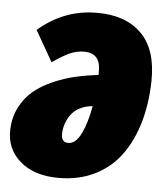

<svg xmlns="http://www.w3.org/2000/svg" viewBox="-53 -595 568 657"><g transform="rotate(5 231.0 -267.0)"><path d="M252.9 -554.2Q351.6 -555.2 406.7 -501Q461.9 -446.8 460 -337.9Q458.5 -260.7 439.9 -196.3Q421.4 -131.8 386.5 -83.3Q351.6 -34.7 296.6 -7.3Q241.7 20 171.9 20Q88.4 20 39.6 -22Q-9.3 -64 -6.8 -130.9Q-5.4 -173.8 12.7 -208.3Q30.8 -242.7 57.9 -265.1Q85 -287.6 123 -304.2Q161.1 -320.8 198.2 -329.3Q235.4 -337.9 277.8 -342.8V-356.9Q277.8 -418 222.2 -418Q196.3 -418 172.1 -407Q147.9 -396 113.8 -372.1L53.2 -478Q141.6 -554.2 252.9 -554.2ZM194.8 -102.1Q220.2 -102.1 238.5 -139.4Q256.8 -176.8 267.1 -234.9Q245.1 -232.9 227.8 -224.9Q210.4 -216.8 200.2 -205.8Q189.9 -194.8 183.1 -180.9Q176.3 -167 173.6 -154.5Q170.9 -142.1 170.9 -129.9Q170.9 -102.1 194.8 -102.1Z"/></g></svg>

Font: Fira Sans Compressed Heavy
Style: Italic
Weight: 900
Width: 3
Italic angle: -8°
Designer: Carrois Corporate & Edenspiekermann AG
Foundry: Carrois Corporate GbR & Edenspiekermann AG
Version: Version 4.203;PS 004.203;hotconv 1.0.88;makeotf.lib2.5.64775